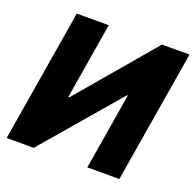

<svg xmlns="http://www.w3.org/2000/svg" viewBox="-127 -859 1004 991"><g transform="rotate(20 374.5 -363.5)"><path d="M130.3 -727.3H305.8L236.2 -308.2H242.2L598 -727.3H749.3L628.6 0H452.8L522.4 -419.7H517.8L158.4 0H9.6Z"/></g></svg>

Font: Inter P Extra Bold
Style: Italic
Weight: 800
Italic angle: 9.39999°
Designer: Rasmus Andersson
Foundry: rsms
Version: Version 3.018;git-588b23468